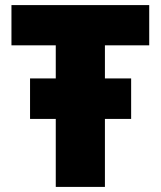

<svg xmlns="http://www.w3.org/2000/svg" viewBox="-20 -734 631 754"><path d="M199 0V-267H98V-426H199V-556H25V-714H566V-556H392V-426H495V-267H392V0Z"/></svg>

Font: Noto Sans Black
Style: Regular
Weight: 900
Designer: Monotype Design Team
Foundry: Monotype Imaging Inc.
Version: Version 2.007